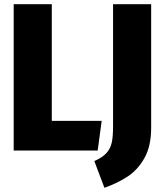

<svg xmlns="http://www.w3.org/2000/svg" viewBox="-20 -715 780 912"><path d="M226 -695V-141H463L444 0H45V-695ZM698 -108Q698 -22 667 34Q636 90 588.5 122Q541 154 476 177L428 50Q467 33 486 11.5Q505 -10 511 -38.5Q517 -67 517 -114V-695H698Z"/></svg>

Font: Fira Sans Condensed ExtraBold
Style: Regular
Weight: 800
Width: 3
Designer: Carrois Corporate & Edenspiekermann AG
Foundry: Carrois Corporate GbR & Edenspiekermann AG
Version: Version 4.203